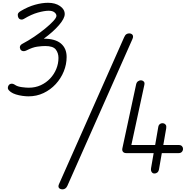

<svg xmlns="http://www.w3.org/2000/svg" viewBox="-20 -1276 1394 1412"><path d="M42.5 -647Q49.5 -658.5 62.8 -660.2Q76 -662 92.5 -650.5Q109 -639.5 139.8 -635.2Q170.5 -631 191.5 -631Q240 -631 280 -649.5Q320 -668 349.2 -699.2Q378.5 -730.5 394.2 -769.5Q410 -808.5 410 -850Q410 -886 390.2 -911.8Q370.5 -937.5 312.5 -937.5Q287.5 -937.5 253.5 -932.8Q219.5 -928 176.5 -906Q159.5 -897.5 147.2 -900.5Q135 -903.5 129.5 -914Q124 -925.5 127.5 -936.2Q131 -947 147.5 -955.5Q188.5 -977 231.8 -1006.2Q275 -1035.5 312 -1065.8Q349 -1096 372 -1121Q395 -1146 395 -1159.5Q395 -1173.5 380.5 -1185.2Q366 -1197 338 -1197Q306.5 -1197 258.2 -1183.5Q210 -1170 156.5 -1137.5Q144 -1130 132.5 -1132.8Q121 -1135.5 115.5 -1145.5Q110 -1155.5 110.8 -1169Q111.5 -1182.5 133.5 -1195.5Q185.5 -1226.5 237.2 -1241Q289 -1255.5 333 -1255.5Q386.5 -1255.5 421.2 -1231.5Q456 -1207.5 456 -1172.5Q456 -1140.5 414 -1091.5Q372 -1042.5 302 -991.5Q386 -991.5 428 -956Q470 -920.5 470 -857Q470 -802.5 449 -750.8Q428 -699 389.8 -657.5Q351.5 -616 300.5 -591.8Q249.5 -567.5 189.5 -567.5Q169.5 -567.5 144.5 -571Q119.5 -574.5 97 -581.5Q74.5 -588.5 60 -599Q40 -614 38 -625.2Q36 -636.5 42.5 -647ZM954.5 -990 475.5 90.5Q469 104.5 459.8 110.5Q450.5 116.5 439.5 116.5Q429 116.5 421 112.2Q413 108 410.5 100Q408 92 413 80L892.5 -1001Q900 -1018.5 909.5 -1024.5Q919 -1030.5 930 -1030.5Q940 -1030.5 947.8 -1026Q955.5 -1021.5 958 -1012.5Q960.5 -1003.5 954.5 -990ZM880 -185.5 981 -655Q984.5 -671 994.8 -678.2Q1005 -685.5 1016.5 -685.5Q1027.5 -685.5 1036.5 -677.2Q1045.5 -669 1041.5 -651.5L946 -209.5H1121L1144 -342.5Q1146.5 -358 1157.8 -365Q1169 -372 1182.5 -369Q1192.5 -367 1198.8 -358.2Q1205 -349.5 1202.5 -333.5L1181 -209.5H1295.5Q1310 -209.5 1318 -201.2Q1326 -193 1326 -181.5Q1326 -168.5 1317.5 -159.2Q1309 -150 1294.5 -150H1170L1149.5 -32Q1146.5 -15 1136.8 -7.2Q1127 0.5 1114.5 0Q1102 -0.5 1095 -11.5Q1088 -22.5 1091 -40L1110 -150H908.5Q892 -150 884.2 -160Q876.5 -170 880 -185.5Z"/></svg>

Font: Edu QLD Hand
Style: Regular
Weight: 400
Designer: Tina and Corey Anderson, Eben Sorkin
Foundry: Sorkin Type Co.
Version: Version 2.000